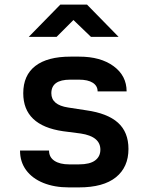

<svg xmlns="http://www.w3.org/2000/svg" viewBox="-20 -805 640 834"><path d="M279 9Q216 9 168 -10.5Q120 -30 93.5 -66Q67 -102 67 -151H193Q193 -122 216.5 -106.5Q240 -91 280 -91H323Q370 -91 393 -108Q416 -125 416 -155Q416 -212 331 -225L254 -235Q81 -260 81 -400Q81 -478 133.5 -518.5Q186 -559 286 -559H324Q417 -559 473.5 -517.5Q530 -476 530 -408H404Q404 -432 383 -445.5Q362 -459 323 -459H285Q203 -459 203 -400Q203 -349 276 -338L354 -326Q447 -313 492.5 -272Q538 -231 538 -158Q538 -79 483.5 -35Q429 9 323 9ZM105 -645 242 -785H358L495 -645H375L299 -718L226 -645Z"/></svg>

Font: NKDuy Mono
Style: Bold
Weight: 700
Monospace: yes
Designer: NKDuy
Foundry: NKDuy
Version: Version 2.251; ttfautohint (v1.8.4.7-5d5b)